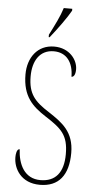

<svg xmlns="http://www.w3.org/2000/svg" viewBox="-62 -968 506 1014"><g transform="rotate(5 191.0 -460.5)"><path d="M168 -784V-771H173C211 -818 260 -886 279 -921V-931H234C220 -886 198 -843 168 -784ZM189 10C289 10 340 -54 340 -172C340 -284 277 -328 204 -376C127 -425 91 -463 91 -557C91 -638 127 -699 202 -699C270 -699 306 -648 306 -573C317 -573 327 -584 327 -614C327 -664 283 -724 202 -724C113 -724 63 -653 63 -565C63 -447 118 -398 187 -353C276 -296 312 -264 312 -163C312 -65 269 -15 190 -15C105 -15 71 -88 67 -168C51 -168 48 -140 48 -124C48 -64 89 10 189 10Z"/></g></svg>

Font: Noto Serif Bengali ExtraCondensed Thin
Style: Regular
Weight: 100
Width: 2
Designer: Juan Bruce, Universal Thirst, Indian Type Foundry and the Monotype Design Team.
Foundry: Monotype Imaging Inc.
Version: Version 2.003